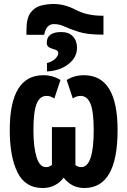

<svg xmlns="http://www.w3.org/2000/svg" viewBox="-20 -935 640 965"><path d="M202 -760Q212 -814 251 -814Q278 -814 306 -801Q334 -788 377 -774.5Q420 -761 492 -761H500V-856H493Q417 -856 361 -885.5Q305 -915 249 -915Q220 -915 188 -907.5Q156 -900 134.5 -872.5Q113 -845 113 -784V-760ZM367 -695Q367 -730 346.5 -752Q326 -774 288 -774Q215 -774 215 -720Q215 -702 229.5 -695.5Q244 -689 258.5 -685Q273 -681 273 -668Q273 -656 259 -641Q245 -626 216 -618V-576Q280 -579 323.5 -612.5Q367 -646 367 -695ZM300 -42Q340 10 404 10Q571 10 571 -281Q571 -557 402 -557Q354 -557 315 -533L346 -440Q364 -453 385 -453Q419 -453 435 -413Q451 -373 451 -281Q451 -95 388 -95Q371 -95 359 -106V-296H241V-106Q227 -95 211 -95Q179 -95 163.5 -146Q148 -197 148 -281Q148 -373 164 -413Q180 -453 214 -453Q235 -453 253 -440L284 -533Q245 -557 198 -557Q29 -557 29 -281Q29 -147 68 -68.5Q107 10 194 10Q260 10 300 -42Z"/></svg>

Font: Noto Sans Mono UI
Style: Bold
Weight: 700
Designer: Monotype Design team
Foundry: Monotype Imaging Inc.
Version: 1.000